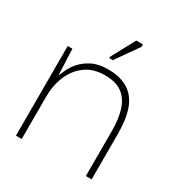

<svg xmlns="http://www.w3.org/2000/svg" viewBox="-138 -653 702 749"><g transform="rotate(30 213.0 -278.0)"><path d="M40 0V-404H61L66 -290H68Q71 -298 79.5 -316.5Q88 -335 105.5 -355Q123 -375 151.5 -389.5Q180 -404 222 -404Q263 -404 291 -393Q319 -382 337 -362.5Q355 -343 364.5 -317Q374 -291 377.5 -262Q381 -233 381 -202V0H355V-202Q355 -257 342.5 -296.5Q330 -336 301.5 -357Q273 -378 224 -378Q172 -378 137 -352.5Q102 -327 84 -284.5Q66 -242 66 -190V0ZM220 -444H204V-450L261 -556H291V-545Z"/></g></svg>

Font: Darker Grotesque Light Light
Style: Regular
Weight: 300
Version: Version 1.000;gftools[0.9.28]